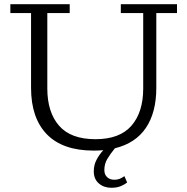

<svg xmlns="http://www.w3.org/2000/svg" viewBox="-20 -702 887 909"><path d="M424 11Q277 11 202 -66Q127 -143 127 -286V-640H29V-682H310V-640H204V-283Q204 -171 259.5 -107Q315 -43 432 -43Q547 -43 602.5 -107Q658 -171 658 -283V-640H552V-682H818V-640H720V-286Q720 -170 671 -97Q622 -24 524 0Q502 27 488 50.5Q474 74 474 103Q474 124 487 136.5Q500 149 521 149Q535 149 545.5 145Q556 141 569 132L582 162Q571 171 552.5 179Q534 187 507 187Q472 187 448 166.5Q424 146 424 109Q424 80 436.5 55.5Q449 31 469 9Q447 11 424 11Z"/></svg>

Font: Montagu Slab 16pt Light
Style: Regular
Weight: 300
Designer: Florian Karsten
Foundry: Florian Karsten
Version: Version 1.000; ttfautohint (v1.8.3)